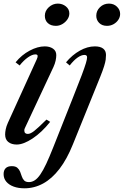

<svg xmlns="http://www.w3.org/2000/svg" viewBox="-25 -792 687 1066"><path d="M68 10.5Q39 10.5 21.2 -3.5Q3.5 -17.5 3.5 -45.5Q3.5 -58 6.8 -74.2Q10 -90.5 18.5 -109.5L179 -462.5Q182 -469 183 -473.2Q184 -477.5 184 -481Q184 -490 171.5 -490Q154 -490 130.2 -473.5Q106.5 -457 84 -428.5L61.5 -446Q95.5 -487.5 139.8 -511Q184 -534.5 223.5 -534.5Q251 -534.5 269.2 -522Q287.5 -509.5 287.5 -486Q287.5 -472 283.8 -455Q280 -438 272 -420.5L113 -80.5Q111 -77 110.5 -73.8Q110 -70.5 110 -67.5Q110 -48.5 129.5 -48.5Q143.5 -48.5 164 -64.2Q184.5 -80 233 -128L253.5 -115.5Q207 -57 156 -23.2Q105 10.5 68 10.5ZM285.5 -648.5Q257 -648.5 240.5 -663.8Q224 -679 224 -704.5Q224 -732 246 -752Q268 -772 296 -772Q321.5 -772 340.8 -756.5Q360 -741 360 -717.5Q360 -700 349.2 -684.2Q338.5 -668.5 321.5 -658.5Q304.5 -648.5 285.5 -648.5ZM110.5 253.5Q77 253.5 51 244Q25 234.5 10 216.8Q-5 199 -5 174.5Q-5 154 6.2 142.2Q17.5 130.5 40.5 130.5Q61 130.5 71.2 139.5Q81.5 148.5 86.8 161.5Q92 174.5 96.2 187.8Q100.5 201 109.2 210Q118 219 136 219Q152.5 219 168 209Q183.5 199 199 176.5Q214.5 154 231.8 117.2Q249 80.5 270 27.5L380 -250Q412 -330 428.8 -374.8Q445.5 -419.5 452 -441.5Q458.5 -463.5 458.5 -474Q458.5 -487 444 -487Q426.5 -487 405.2 -472Q384 -457 362 -428.5L341.5 -446Q376.5 -487.5 418.5 -511Q460.5 -534.5 501.5 -534.5Q532 -534.5 547.8 -522.2Q563.5 -510 563.5 -487Q563.5 -474.5 561.8 -460.8Q560 -447 553.2 -425Q546.5 -403 531.5 -365.5L379.5 10Q346.5 92 305 146Q263.5 200 214.5 226.8Q165.5 253.5 110.5 253.5ZM569 -648.5Q541.5 -648.5 525.5 -664.8Q509.5 -681 509.5 -704.5Q509.5 -732 530 -752Q550.5 -772 580 -772Q606.5 -772 624.2 -755Q642 -738 642 -714.5Q642 -697.5 632 -682.2Q622 -667 605.5 -657.8Q589 -648.5 569 -648.5Z"/></svg>

Font: Libre Caslon Text
Style: Italic
Weight: 400
Italic angle: -22.583°
Designer: Pablo Impallari, Rodrigo Fuenzalida, Katja Schimmel
Foundry: Pablo Impallari, Rodrigo Fuenzalida
Version: Version 2.000